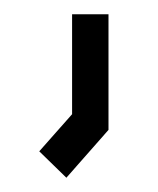

<svg xmlns="http://www.w3.org/2000/svg" viewBox="-20 -147 222 269"><path d="M73 102 35 65 81 13V-127H132V35Z"/></svg>

Font: Turret Road
Style: Regular
Weight: 400
Designer: Noponies
Foundry: Noponies
Version: Version 1.001; ttfautohint (v1.8)